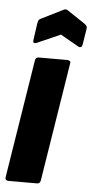

<svg xmlns="http://www.w3.org/2000/svg" viewBox="-51 -728 372 760"><g transform="rotate(5 134.5 -348.0)"><path d="M13 0Q-2 0 0 -14L75 -484Q77 -497 89 -497H202Q208 -497 212.5 -494Q217 -491 215 -484L140 -14Q138 0 126 0ZM76 -554Q68 -551 64.5 -553.5Q61 -556 62 -563L72 -633Q74 -641 75.5 -644Q77 -647 83 -650L171 -694Q180 -698 186 -694L258 -646Q270 -638 268 -627L258 -564Q255 -547 241 -554L169 -595Z"/></g></svg>

Font: Sofia Sans Extra Condensed Black
Style: Italic
Weight: 900
Italic angle: -9°
Version: Version 4.100